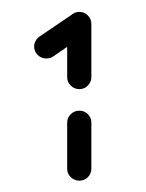

<svg xmlns="http://www.w3.org/2000/svg" viewBox="-20 -687 248 327"><path d="M115.2 -379.3Q106.7 -379.3 100.6 -385.2Q94.4 -391.1 94.4 -399.6V-478.1Q94.4 -486.7 100.6 -492.6Q106.7 -498.5 115.2 -498.5Q123.7 -498.5 129.6 -492.6Q135.6 -486.7 135.6 -478.1V-399.6Q135.6 -391.1 129.6 -385.2Q123.7 -379.3 115.2 -379.3ZM115.2 -666.7Q123.7 -666.7 129.6 -660.7Q135.6 -654.8 135.6 -646.3Q135.6 -641.1 133 -636.7Q130.4 -632.2 126.3 -629.3L70.4 -590.7Q65.6 -587.4 58.9 -587.4Q50.4 -587.4 44.3 -593.3Q38.1 -599.3 38.1 -607.8Q38.1 -613 40.7 -617.4Q43.3 -621.9 47.4 -624.8L103.7 -663Q108.5 -666.7 115.2 -666.7ZM115.2 -535.2Q106.7 -535.2 100.6 -541.1Q94.4 -547 94.4 -555.6V-646.3Q94.4 -654.8 100.6 -660.7Q106.7 -666.7 115.2 -666.7Q123.7 -666.7 129.6 -660.7Q135.6 -654.8 135.6 -646.3V-555.6Q135.6 -547.4 129.6 -541.3Q123.7 -535.2 115.2 -535.2Z"/></svg>

Font: 26F Galaxy Hebrew Medium
Style: Regular
Weight: 500
Designer: C₂₉H₂₅N₃O₅
Version: Version 1.000